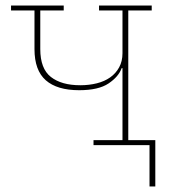

<svg xmlns="http://www.w3.org/2000/svg" viewBox="-20 -526 615 696"><path d="M522 0H319V-18H424V-279H421Q410 -248 373.5 -223.5Q337 -199 267 -199Q187 -199 146 -235Q105 -271 105 -348V-488H20V-506H211V-488H126V-348Q126 -277 164.5 -247Q203 -217 271 -217Q303 -217 331 -224Q359 -231 379.5 -245.5Q400 -260 412 -282Q424 -304 424 -333V-488H339V-506H530V-488H445V-18H543V150H522Z"/></svg>

Font: IBM Plex Serif Thin
Style: Regular
Weight: 100
Designer: Mike Abbink, Paul van der Laan, Pieter van Rosmalen
Foundry: Bold Monday
Version: Version 3.001